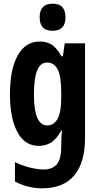

<svg xmlns="http://www.w3.org/2000/svg" viewBox="-20 -781 541 1041"><path d="M197 -556Q231 -556 259 -539.5Q287 -523 313 -476H321L331 -546H441V-31Q441 99 383 169.5Q325 240 207 240Q130 240 61 203V98Q105 119 146.5 128.5Q188 138 216 138Q263 138 287.5 110.5Q312 83 312 12V5Q312 -15 313 -35.5Q314 -56 316 -73H312Q285 -24 255 -7Q225 10 191 10Q114 10 74 -65.5Q34 -141 34 -269Q34 -405 76 -480.5Q118 -556 197 -556ZM235 -442Q199 -442 181.5 -399.5Q164 -357 164 -268Q164 -101 236 -101Q271 -101 291.5 -135.5Q312 -170 312 -253V-276Q312 -368 292.5 -405Q273 -442 235 -442ZM265 -761Q302 -761 318.5 -742Q335 -723 335 -687Q335 -614 265 -614Q195 -614 195 -687Q195 -761 265 -761Z"/></svg>

Font: Noto Sans Sinhala ExtraCondensed
Style: Bold
Weight: 700
Width: 2
Designer: Jelle Bosma - Monotype Design Team
Foundry: Monotype Imaging Inc.
Version: Version 2.006; ttfautohint (v1.8.4.7-5d5b)